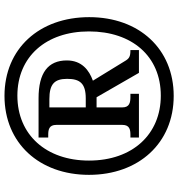

<svg xmlns="http://www.w3.org/2000/svg" viewBox="10 -774 775 834"><g transform="rotate(-90 397.0 -357.5)"><path d="M397 10C601 10 739 -140 739 -357C739 -574 602 -725 397 -725C192 -725 54 -574 54 -358C54 -142 192 10 397 10ZM398 -46C231 -46 116 -168 116 -358C116 -544 228 -669 398 -669C567 -669 677 -545 677 -358C677 -172 570 -46 398 -46ZM216 -141H406V-178H393C368 -178 347 -182 347 -213V-325H391L497 -141H596V-178C567 -178 559 -183 547 -204L463 -341C508 -357 551 -389 551 -454C551 -536 497 -577 387 -577H216V-535H228C251 -535 271 -531 271 -500V-213C271 -182 251 -178 228 -178H216ZM386 -372H347V-530H383C447 -530 471 -509 471 -453C471 -397 451 -372 386 -372Z"/></g></svg>

Font: Noto Serif Ethiopic SemiCondensed Black
Style: Regular
Weight: 900
Width: 4
Designer: Monotype Design Team
Foundry: Monotype Imaging Inc.
Version: Version 2.102